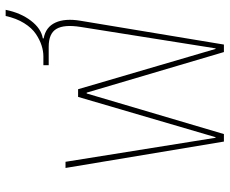

<svg xmlns="http://www.w3.org/2000/svg" viewBox="-87 -733 820 686"><g transform="rotate(-90 323.0 -390.0)"><path d="M160.2 0 65.9 -565.9H87.9L173.8 -29.8H175.8L319.8 -521H347.2L491.2 -29.8H493.2L569.8 -512.2Q579.1 -570.8 562.7 -598.4Q546.4 -626 499 -626H433.1V-645H464.8Q483.4 -645 503.4 -651.4Q523.4 -657.7 544.7 -671.9Q565.9 -686 583.3 -713.9Q600.6 -741.7 608.9 -779.8H630.9Q620.1 -726.1 592 -689.5Q564 -652.8 528.8 -647V-644Q569.3 -636.7 585.2 -602.1Q601.1 -567.4 591.8 -512.2L506.8 0H480L335 -490.2H332L187 0Z"/></g></svg>

Font: Anuphan Thin
Style: Regular
Weight: 250
Designer: Mike Abbink, Paul van der Laan, Pieter van Rosmalen, Mint Tantisuwanna
Foundry: Bold Monday; Cadson Demak
Version: Version 3.002;hotconv 1.0.109;makeotfexe 2.5.65596